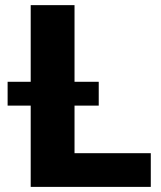

<svg xmlns="http://www.w3.org/2000/svg" viewBox="-20 -731 629 751"><path d="M271.5 -131.8H569.8V0H100.1V-710.9H271.5ZM366.2 -317.9H9.8V-411.1H366.2Z"/></svg>

Font: Roboto Black
Style: Regular
Weight: 900
Designer: Google
Version: Version 2.134; 2016